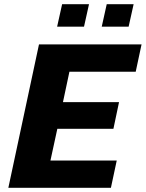

<svg xmlns="http://www.w3.org/2000/svg" viewBox="-20 -901 699 921"><path d="M20 0 167 -688H659L631 -557H313L282 -411H551L524 -283H255L222 -131H540L512 0ZM468 -773 492 -881H621L597 -773ZM254 -773 278 -881H407L383 -773Z"/></svg>

Font: Saira
Style: Bold Italic
Weight: 700
Italic angle: -12°
Designer: Hector Gatti with collaboration of the Omnibus-Type team
Foundry: Omnibus-Type
Version: Version 1.100; ttfautohint (v1.8.3)